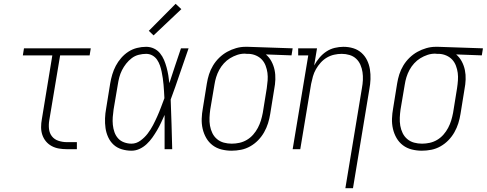

<svg xmlns="http://www.w3.org/2000/svg" viewBox="-20 -784 2558 1009"><path d="M331 0Q310 0 289.5 -3.5Q269 -7 251.5 -16.5Q234 -26 221.5 -41Q209 -56 202.5 -75Q196 -94 196 -115.5Q196 -137 200 -158L255 -493H100L106 -530H457L451 -493H296L239 -152Q235 -129 237.5 -106.5Q240 -84 253 -67.5Q266 -51 287.5 -44Q309 -37 331 -37H384V0Z M671 8Q645 8 620 0.5Q595 -7 577 -23.5Q559 -40 548.5 -63Q538 -86 534.5 -111Q531 -136 532 -162.5Q533 -189 538 -215L559 -345Q563 -369 570 -392.5Q577 -416 588.5 -438Q600 -460 617 -479.5Q634 -499 655 -512.5Q676 -526 700 -532Q724 -538 748 -538Q770 -538 789 -529Q808 -520 821 -504Q834 -488 842 -469Q850 -450 855.5 -429.5Q861 -409 864.5 -388.5Q868 -368 870 -347Q885 -392 900 -438Q915 -484 931 -530H971Q947 -463 924.5 -395.5Q902 -328 877 -261Q880 -196 881.5 -130.5Q883 -65 885 0H845Q845 -45 845 -90Q845 -135 845 -180Q836 -160 826.5 -139.5Q817 -119 805.5 -99.5Q794 -80 781 -61.5Q768 -43 751 -27Q734 -11 713.5 -1.5Q693 8 671 8ZM671 -29Q696 -29 718 -45Q740 -61 756 -82Q772 -103 784 -126Q796 -149 806.5 -172.5Q817 -196 826 -220Q835 -244 844 -268Q843 -286 842 -303.5Q841 -321 839.5 -338.5Q838 -356 835.5 -373Q833 -390 829.5 -407Q826 -424 820.5 -440Q815 -456 805.5 -470Q796 -484 781 -492.5Q766 -501 748 -501Q729 -501 709 -496Q689 -491 672.5 -478.5Q656 -466 643 -449.5Q630 -433 621 -415Q612 -397 607 -378Q602 -359 599 -339L577 -209Q574 -189 572.5 -168.5Q571 -148 573 -128Q575 -108 581.5 -89.5Q588 -71 600.5 -57Q613 -43 632 -36Q651 -29 671 -29ZM787 -598 762 -622 903 -764 933 -736Z M1197 8Q1170 8 1144 1.5Q1118 -5 1097.5 -20.5Q1077 -36 1064 -58.5Q1051 -81 1045 -107Q1039 -133 1040 -160.5Q1041 -188 1046 -215L1067 -345Q1071 -370 1078.5 -393.5Q1086 -417 1099.5 -439.5Q1113 -462 1132 -480.5Q1151 -499 1173.5 -511.5Q1196 -524 1220.5 -531Q1245 -538 1269 -538Q1272 -538 1275.5 -538Q1279 -538 1283 -538L1518 -530L1512 -493L1377 -498Q1395 -483 1406.5 -461.5Q1418 -440 1423 -416Q1428 -392 1427 -366Q1426 -340 1421 -315L1400 -185Q1396 -160 1388.5 -136Q1381 -112 1368 -89Q1355 -66 1336.5 -47Q1318 -28 1295 -15Q1272 -2 1247 3Q1222 8 1197 8ZM1198 -29Q1218 -29 1238.5 -33.5Q1259 -38 1277.5 -49Q1296 -60 1310.5 -76.5Q1325 -93 1335 -112Q1345 -131 1351 -150.5Q1357 -170 1361 -191L1382 -321Q1385 -341 1386.5 -361.5Q1388 -382 1385.5 -401Q1383 -420 1376 -438.5Q1369 -457 1356.5 -470.5Q1344 -484 1326 -492Q1308 -500 1288 -501H1277Q1274 -501 1271.5 -501.5Q1269 -502 1266 -502Q1246 -502 1226.5 -495.5Q1207 -489 1189 -478Q1171 -467 1156.5 -451Q1142 -435 1132 -416.5Q1122 -398 1116 -378.5Q1110 -359 1107 -339L1085 -209Q1082 -188 1081 -166Q1080 -144 1083.5 -123.5Q1087 -103 1096 -84.5Q1105 -66 1120.5 -53Q1136 -40 1156 -34.5Q1176 -29 1198 -29Z M1795 205 1882 -321Q1886 -342 1887 -363.5Q1888 -385 1885 -405Q1882 -425 1874 -443.5Q1866 -462 1851.5 -475.5Q1837 -489 1817 -495Q1797 -501 1776 -501Q1756 -501 1736 -496.5Q1716 -492 1698 -481.5Q1680 -471 1665.5 -455Q1651 -439 1640.5 -420.5Q1630 -402 1624.5 -382.5Q1619 -363 1615 -343L1558 0H1518L1600 -493H1547V-530H1646L1631 -440Q1643 -462 1659 -481Q1675 -500 1695.5 -513.5Q1716 -527 1739.5 -532.5Q1763 -538 1785 -538Q1812 -538 1836.5 -530.5Q1861 -523 1879.5 -506.5Q1898 -490 1909 -467.5Q1920 -445 1924 -419.5Q1928 -394 1927 -367.5Q1926 -341 1921 -315L1835 205Z M2197 8Q2170 8 2144 1.5Q2118 -5 2097.5 -20.5Q2077 -36 2064 -58.5Q2051 -81 2045 -107Q2039 -133 2040 -160.5Q2041 -188 2046 -215L2067 -345Q2071 -370 2078.5 -393.5Q2086 -417 2099.5 -439.5Q2113 -462 2132 -480.5Q2151 -499 2173.5 -511.5Q2196 -524 2220.5 -531Q2245 -538 2269 -538Q2272 -538 2275.5 -538Q2279 -538 2283 -538L2518 -530L2512 -493L2377 -498Q2395 -483 2406.5 -461.5Q2418 -440 2423 -416Q2428 -392 2427 -366Q2426 -340 2421 -315L2400 -185Q2396 -160 2388.5 -136Q2381 -112 2368 -89Q2355 -66 2336.5 -47Q2318 -28 2295 -15Q2272 -2 2247 3Q2222 8 2197 8ZM2198 -29Q2218 -29 2238.5 -33.5Q2259 -38 2277.5 -49Q2296 -60 2310.5 -76.5Q2325 -93 2335 -112Q2345 -131 2351 -150.5Q2357 -170 2361 -191L2382 -321Q2385 -341 2386.5 -361.5Q2388 -382 2385.5 -401Q2383 -420 2376 -438.5Q2369 -457 2356.5 -470.5Q2344 -484 2326 -492Q2308 -500 2288 -501H2277Q2274 -501 2271.5 -501.5Q2269 -502 2266 -502Q2246 -502 2226.5 -495.5Q2207 -489 2189 -478Q2171 -467 2156.5 -451Q2142 -435 2132 -416.5Q2122 -398 2116 -378.5Q2110 -359 2107 -339L2085 -209Q2082 -188 2081 -166Q2080 -144 2083.5 -123.5Q2087 -103 2096 -84.5Q2105 -66 2120.5 -53Q2136 -40 2156 -34.5Q2176 -29 2198 -29Z"/></svg>

Font: Iosevka Slab Extralight
Style: Italic
Weight: 200
Italic angle: -9°
Monospace: yes
Designer: Belleve Invis
Foundry: Belleve Invis
Version: Version 11.1.1; ttfautohint (v1.8.3)